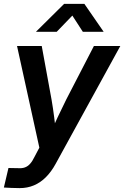

<svg xmlns="http://www.w3.org/2000/svg" viewBox="-33 -758 636 983"><path d="M-13.2 202.1 10.3 102.1 60.5 103Q79.6 104.5 94.5 99.1Q109.4 93.8 121.3 80.3Q133.3 66.9 144 44.4L168.5 -2L54.2 -522.5H180.7L231 -247.6Q238.8 -202.6 244.4 -157.7Q250 -112.8 255.4 -67.4H221.2Q241.2 -112.8 262.2 -157.7Q283.2 -202.6 305.7 -247.6L447.8 -522.5H583L251.5 81.5Q229.5 121.6 201.9 149.2Q174.3 176.8 140.9 190.9Q107.4 205.1 67.9 205.1Q46.4 205.1 25.6 204.1Q4.9 203.1 -13.2 202.1ZM257.3 -595.2H151.9V-596.2L295.4 -738.3H398.9L497.1 -596.2V-595.2H391.1L337.4 -678.2Z"/></svg>

Font: Inter 28pt SemiBold
Style: Italic
Weight: 600
Italic angle: -9.3988°
Designer: Rasmus Andersson
Foundry: rsms
Version: Version 4.001;git-66647c0bb